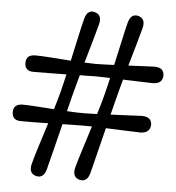

<svg xmlns="http://www.w3.org/2000/svg" viewBox="-51 -752 739 806"><g transform="rotate(5 318.0 -349.0)"><path d="M356.5 -27Q345.5 12.5 313.5 4.5Q281.5 -4.5 291 -44.5Q299.5 -76 314.8 -124Q330 -172 346 -223Q322.5 -223.5 305.5 -223.5Q288.5 -223 267 -222.8Q245.5 -222.5 222 -222Q208.5 -166.5 194.8 -112.8Q181 -59 173 -27Q162 12.5 130 4.5Q98 -4.5 108 -44.5Q116 -75.5 131 -123Q146 -170.5 162 -220.5Q129 -220 98.8 -219.5Q68.5 -219 48.5 -219.5Q10 -218.5 9.5 -254Q9.5 -288.5 48 -289Q71.5 -289 107 -286.5Q142.5 -284 181 -281.5Q187.5 -303 193 -322.5Q198.5 -342 203 -358.5Q207 -374 211.2 -392.8Q215.5 -411.5 220.5 -431.5Q181 -431 144 -430.5Q107 -430 83 -430Q45 -429 44.5 -464.5Q44.5 -499 82.5 -499.5Q109 -499.5 150 -496.5Q191 -493.5 233.5 -490.5Q245 -542 255.5 -590.5Q266 -639 274 -670Q285 -711.5 317 -702Q349 -693 338 -651.5Q330.5 -622.5 317.8 -578.5Q305 -534.5 291.5 -487.5Q319.5 -486 339 -486Q355 -486 375 -486.8Q395 -487.5 416.5 -488.5Q428 -540 438.8 -589.5Q449.5 -639 457.5 -670Q468.5 -711 500.5 -702Q532.5 -693 521.5 -651.5Q514 -623.5 501.8 -580.5Q489.5 -537.5 476 -491Q508.5 -492.5 537.2 -494Q566 -495.5 586 -496Q625.5 -496 626.5 -462.5Q625.5 -427.5 585.5 -426.5Q563 -426.5 529.2 -428Q495.5 -429.5 459 -430.5Q452.5 -406 446.2 -383.2Q440 -360.5 435.5 -342Q432 -328.5 428 -312.5Q424 -296.5 419.5 -279.5Q458 -281 493.5 -282.8Q529 -284.5 552 -285.5Q591.5 -285.5 593 -252Q591.5 -217 551.5 -215.5Q526.5 -216 486.5 -217.8Q446.5 -219.5 405 -221Q391.5 -166 378 -112.5Q364.5 -59 356.5 -27ZM252 -342Q248.5 -328.5 244.5 -312Q240.5 -295.5 236 -278Q255.5 -276.5 273.2 -276Q291 -275.5 306 -275.5Q318 -275.5 332.5 -276Q347 -276.5 363 -277Q370 -299.5 376 -320.2Q382 -341 386.5 -358.5Q390.5 -374.5 395 -393.2Q399.5 -412 404.5 -432.5Q386 -433 369.2 -433.5Q352.5 -434 338.5 -434Q325.5 -433.5 309.5 -433.2Q293.5 -433 276.5 -433Q269.5 -407.5 263.2 -384.2Q257 -361 252 -342Z"/></g></svg>

Font: Fraunces 72pt SuperSoft SemiBold
Style: Regular
Weight: 600
Version: Version 1.000;[b76b70a41]